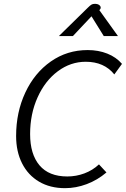

<svg xmlns="http://www.w3.org/2000/svg" viewBox="-20 -971 656 1001"><path d="M64 -262Q64 -386 112 -488.5Q160 -591 245 -650.5Q330 -710 437 -710Q493 -710 539.5 -691.5Q586 -673 616 -638L576 -583Q523 -649 427 -649Q348 -649 281.5 -599.5Q215 -550 176 -463.5Q137 -377 137 -272Q137 -167 186 -109Q235 -51 331 -51Q377 -51 420 -67Q463 -83 496 -114L535 -72Q488 -32 432 -11Q376 10 319 10Q241 10 183.5 -24Q126 -58 95 -119.5Q64 -181 64 -262ZM438 -931Q450 -943 457 -947Q464 -951 474 -951Q489 -951 497 -945Q505 -939 505 -931Q505 -926 502 -923L498 -918L595 -783H521L457 -886L360 -783H287Z"/></svg>

Font: Niramit Light
Style: Italic
Weight: 300
Italic angle: -10°
Designer: Katatrad Aksorn Co.,Ltd.
Foundry: Cadson Demak Co.,Ltd.
Version: Version 1.000; ttfautohint (v1.6)